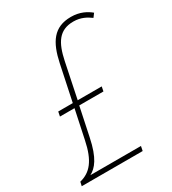

<svg xmlns="http://www.w3.org/2000/svg" viewBox="-202 -819 818 914"><g transform="rotate(-30 207.0 -362.0)"><path d="M-20 -22 -25 0H310L315 -25H37C71 -43 103 -80 124 -182L157 -339H290L295 -364H163L203 -557C222 -647 253 -699 332 -699C374 -699 402 -682 424 -666L439 -686C416 -705 382 -724 333 -724C238 -724 199 -663 177 -559L136 -364H56L51 -339H131L98 -183C77 -80 40 -37 -20 -22Z"/></g></svg>

Font: Noto Sans Condensed Thin
Style: Italic
Weight: 100
Width: 3
Italic angle: -12°
Designer: Monotype Design Team
Foundry: Monotype Imaging Inc.
Version: Version 2.013